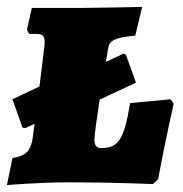

<svg xmlns="http://www.w3.org/2000/svg" viewBox="-20 -527 528 555"><path d="M473 -240 356 -229C339 -123 322 -99 272 -99C260 -99 253 -106 253 -122C253 -138 260 -186 268 -239L373 -288L344 -369L337 -372L286 -348L293 -389C296 -410 314 -419 371 -424L391 -507C391 -507 249 -504 209 -504H72L58 -441C60 -437 62 -433 64 -429H84C102 -429 109 -425 109 -406C109 -402 109 -396 108 -390L94 -277L16 -240L45 -158L54 -157L80 -169L76 -139C71 -92 57 -77 16 -70L0 8C0 8 94 0 181 0C305 0 422 5 422 5L437 -9C458 -122 482 -227 482 -227C480 -231 476 -236 473 -240Z"/></svg>

Font: Alegreya SC Black
Style: Italic
Weight: 900
Italic angle: -7°
Designer: Juan Pablo del Peral
Foundry: Huerta Tipografica
Version: Version 2.007;PS 002.007;hotconv 1.0.88;makeotf.lib2.5.64775